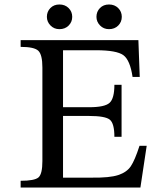

<svg xmlns="http://www.w3.org/2000/svg" viewBox="-20 -836 674 856"><path d="M634 -186 606 0H72V-30Q134 -30 151.5 -45Q169 -60 169 -118V-535Q169 -592 151 -609.5Q133 -627 72 -627V-657H597L603 -493H571Q560 -568 530 -590Q500 -612 408 -612H261V-358H378Q447 -358 468.5 -377.5Q490 -397 490 -458H522V-226H490Q490 -286 469.5 -302.5Q449 -319 378 -319H261V-44H390Q469 -43 507 -55.5Q545 -68 563 -94.5Q581 -121 602 -186ZM245 -706Q221 -706 205 -722.5Q189 -739 189 -761Q189 -784 204.5 -800Q220 -816 245 -816Q270 -816 286 -800Q302 -784 302 -761Q302 -738 286 -722Q270 -706 245 -706ZM466 -706Q442 -706 426 -722.5Q410 -739 410 -761Q410 -784 425.5 -800Q441 -816 466 -816Q491 -816 507 -800Q523 -784 523 -761Q523 -738 507 -722Q491 -706 466 -706Z"/></svg>

Font: myMathFont
Style: Regular
Weight: 400
Designer: Ross Mills, John Hudson & Paul Hanslow, Tiro Typeworks Ltd; with prior portions MicroPress Inc., and Coen Hoffman. Math 
Foundry: Tiro Typeworks Ltd
Version: Version 2.13 b171